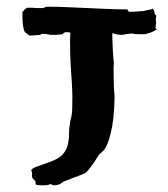

<svg xmlns="http://www.w3.org/2000/svg" viewBox="-20 -478 500 573"><path d="M449 -391Q444 -391 444 -397Q444 -398 445 -404Q446 -410 446 -413Q445 -414 445 -417Q445 -420 445 -422Q445 -427 447 -431Q441 -435 441 -440.5Q441 -446 436 -452Q426 -448 421 -448L408 -445Q403 -445 393 -444Q383 -443 374 -443Q367 -443 365 -443L362 -446Q361 -446 361 -450Q325 -450 296 -451.5Q267 -453 239.5 -454Q212 -455 183 -456.5Q154 -458 118 -458L112 -455Q107 -454 107 -454Q98 -454 91 -454Q84 -454 76 -455H61L53 -449Q52 -447 50.5 -445.5Q49 -444 47 -443Q47 -438 47 -428Q47 -418 48 -407.5Q49 -397 51.5 -388.5Q54 -380 60 -378Q62 -376 63.5 -375Q65 -374 68 -372Q78 -372 82.5 -372.5Q87 -373 101 -374Q102 -377 109 -377Q116 -377 122.5 -375.5Q129 -374 131 -374Q134 -374 139 -374Q144 -374 148 -374L167 -376Q170 -382 179 -382Q190 -382 190 -379Q190 -374 189.5 -369.5Q189 -365 189 -361Q189 -342 189.5 -320Q190 -298 191.5 -275Q193 -252 194.5 -229Q196 -206 196 -186Q196 -167 195.5 -151Q195 -135 190 -118Q186 -97 186 -79Q186 -61 182 -45Q178 -29 166.5 -16.5Q155 -4 127 6Q108 13 97.5 16.5Q87 20 82 22.5Q77 25 76 26.5Q75 28 73 30Q77 38 75.5 44.5Q74 51 79 56Q86 62 86 65Q86 68 86 70.5Q86 73 90.5 74Q95 75 111 75Q123 75 132 71Q135 75 143 75Q151 75 157 72Q163 69 170 64L200 52Q205 50 209 49Q213 48 216 46L225 43Q229 40 231 40Q233 40 237 36.5Q241 33 250 21.5Q259 10 276 -17L287 -27Q300 -38 310.5 -80.5Q321 -123 322 -189Q319 -220 319 -261Q319 -269 319 -275.5Q319 -282 320 -289Q319 -295 318 -307Q317 -319 316.5 -332.5Q316 -346 315.5 -358.5Q315 -371 315 -379Q321 -377 328 -375.5Q335 -374 342 -374Q344 -374 345 -374Q346 -374 348.5 -374.5Q351 -375 356 -376Q361 -377 372 -378Q383 -376 392 -376Q401 -376 413 -376Q418 -377 428.5 -380.5Q439 -384 449 -391Z"/></svg>

Font: Dokdo
Style: Regular
Weight: 400
Version: Version 2.00